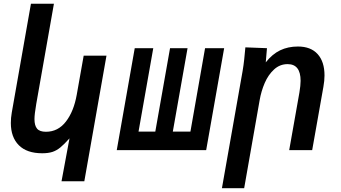

<svg xmlns="http://www.w3.org/2000/svg" viewBox="-20 -810 1840 1036"><path d="M208 17Q125 17 81.8 -26.2Q38.5 -69.5 38.5 -146.5Q38.5 -174 43.5 -202.5L147 -790H271L175.5 -248.5Q166 -193 166 -167.5Q166 -132.5 180 -115.8Q194 -99 228 -99Q293 -99 335.5 -153.8Q378 -208.5 394 -298.5L431.5 -509.5H554.5L435 168H312L355 -63.5Q326.5 -31.5 305.8 -14.5Q285 2.5 262.5 9.8Q240 17 208 17Z M1092.5 0H610L707 -550H807L727.5 -100H818L897.5 -550H992L912.5 -100H1007.5L1086.5 -550H1189.5Z M1304 -554.5 1420.5 -550 1414 -473.5Q1449 -518 1491.5 -538.5Q1534 -559 1587.5 -559Q1657 -559 1694 -518Q1731 -477 1731 -403Q1731 -374.5 1725 -341.5L1664.5 0H1540.5L1595.5 -310.5Q1602 -349.5 1602 -374Q1602 -464 1532 -464Q1490 -464 1458.8 -435.2Q1427.5 -406.5 1408.5 -362.5Q1389.5 -318.5 1381 -269.5L1297.5 205.5H1177.5L1289 -426.5Q1294.5 -458.5 1297.8 -490.5Q1301 -522.5 1304 -554.5Z"/></svg>

Font: JuliaMono
Style: Bold Italic
Weight: 700
Italic angle: -9°
Monospace: yes
Designer: cormullion
Foundry: corm
Version: Version 0.057; ttfautohint (v1.8.4)